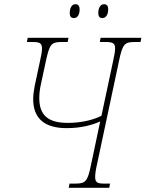

<svg xmlns="http://www.w3.org/2000/svg" viewBox="-20 -894 693 914"><path d="M468 -808C483 -808 495 -823 495 -849C495 -867 488 -874 475 -874C457 -874 448 -854 448 -833C448 -814 455 -808 468 -808ZM332 -808C348 -808 359 -823 359 -849C359 -867 351 -874 339 -874C321 -874 312 -854 312 -833C312 -814 319 -808 332 -808ZM307 0H500L504 -20H476C445 -20 433 -25 433 -51C433 -64 435 -82 441 -108L547 -606C563 -683 573 -694 620 -694H649L653 -714H459L455 -694H483C515 -694 528 -689 528 -664C528 -651 524 -628 519 -606L463 -343C421 -321 361 -309 303 -309C207 -309 167 -347 167 -427C167 -451 170 -472 175 -494L199 -606C216 -683 224 -694 273 -694H302L306 -714H112L108 -694H136C168 -694 180 -689 180 -663C180 -650 177 -632 171 -606L145 -484C141 -464 138 -441 138 -422C138 -332 190 -284 297 -284C359 -284 413 -296 457 -316L413 -108C397 -31 388 -20 339 -20H311Z"/></svg>

Font: Noto Serif Condensed Thin
Style: Italic
Weight: 100
Width: 3
Italic angle: -12°
Designer: Monotype Design Team
Foundry: Monotype Imaging Inc.
Version: Version 2.013